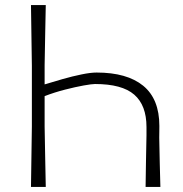

<svg xmlns="http://www.w3.org/2000/svg" viewBox="-20 -733 716 753"><path d="M101.5 0Q102.5 -60 103.2 -115.8Q104 -171.5 105 -237V-475Q104 -541 103.2 -596.8Q102.5 -652.5 101.5 -713H159.5Q158.5 -653 157.2 -597.8Q156 -542.5 155 -477V-402Q187.5 -412 226 -423Q264.5 -434 300 -441.2Q335.5 -448.5 359 -448.5Q478 -448.5 541.5 -396.8Q605 -345 605 -239Q605 -228 604.8 -216.2Q604.5 -204.5 604.5 -193.5Q605.5 -140 606.5 -94.5Q607.5 -49 609 0H551Q551.5 -51.5 552.5 -99Q553.5 -146.5 554.5 -202V-235Q554.5 -320 506.5 -361.8Q458.5 -403.5 352.5 -403.5Q340.5 -403.5 308.2 -397.8Q276 -392 235 -381.5Q194 -371 155 -356V-237Q156 -171.5 157.2 -116Q158.5 -60.5 159.5 0Z"/></svg>

Font: Commissioner Loud ExtraLight
Style: Regular
Weight: 200
Designer: Kostas Bartsokas
Foundry: Kostas Bartsokas
Version: Version 1.000; ttfautohint (v1.8.3)